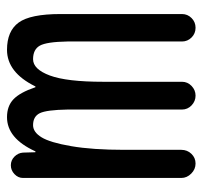

<svg xmlns="http://www.w3.org/2000/svg" viewBox="-35 -535 570 540"><g transform="rotate(-90 250.0 -265.0)"><path d="M19.5 -40V-485.4Q19.5 -499 30.3 -509.3Q41 -519.5 55.2 -519.5Q69.3 -519.5 79.6 -509.3Q89.8 -499 90.8 -485.4L91.8 -451.2Q91.8 -450.2 92.8 -450.2Q94.7 -450.2 94.7 -451.2Q130.9 -530.3 190.4 -530.3Q221.7 -530.3 240.7 -512.2Q259.8 -494.1 274.4 -451.2Q274.4 -450.2 275.4 -450.2Q277.3 -450.2 277.3 -451.2Q316.4 -530.3 379.9 -530.3Q432.6 -530.3 456.5 -497.6Q480.5 -464.8 480.5 -379.9V-38.1Q480.5 -22.5 469.2 -11.2Q458 0 441.9 0Q425.8 0 414.6 -11.2Q403.3 -22.5 403.3 -38.1V-360.4Q402.3 -418.9 391.6 -438Q380.9 -457 353.5 -457Q325.2 -457 307.6 -409.7Q290 -362.3 290 -259.8V-38.1Q290 -22.5 278.3 -11.2Q266.6 0 251 0Q235.4 0 223.6 -11.2Q211.9 -22.5 211.9 -38.1V-360.4Q210.9 -418.9 201.7 -438Q192.4 -457 168 -457Q148.4 -457 133.8 -433.1Q119.1 -409.2 108.9 -349.6Q98.6 -290 98.6 -200.2V-40Q98.6 -23.4 87.4 -11.7Q76.2 0 60.1 0Q43.9 0 31.7 -12.2Q19.5 -24.4 19.5 -40Z"/></g></svg>

Font: Rounded-X Mgen+ 2m regular
Style: Regular
Weight: 400
Designer: [Source Han Sans]
Ryoko NISHIZUKA  (kana & ideographs); Paul D. Hunt (Latin, Greek & Cyrillic); Wenlong ZHANG  (bopomofo
Version: Version 1.059.20150602